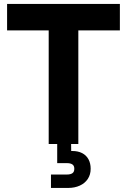

<svg xmlns="http://www.w3.org/2000/svg" viewBox="-20 -723 635 964"><path d="M373.3 -703.1V0H224.5V-703.1ZM581.9 -703.1V-570.3H15.6V-703.1ZM235.9 153.2H316.9Q333.5 153.2 343.3 146.8Q353.1 140.3 353.1 124.4Q353.1 109 343.3 102.5Q333.5 96.1 316.9 96.1H267.2V0H337L337.5 35.1H343Q371.6 35.1 392.3 45.7Q413 56.3 424.1 76.5Q435.2 96.6 435.2 124.4Q435.2 153.9 420.7 175.6Q406.2 197.3 380.6 208.9Q355 220.6 322.4 220.6H235.9Z"/></svg>

Font: Wand UI Pro
Style: Regular
Weight: 400
Designer: Andreas Faust
Version: Version 1.003;FEAKit 1.0